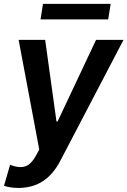

<svg xmlns="http://www.w3.org/2000/svg" viewBox="-26 -747 644 971"><path d="M533.7 -727.3H191.4L179 -648.8H521ZM67.1 203.5C166.2 203.5 233.7 153.8 279.5 65.3L598.7 -545.5H459.9L265.3 -132.8H259.6L202.4 -545.5H68.2L172.6 9.6L156.2 39.1C132.5 82.4 109.4 98 77.8 98C63.6 98 46.9 94.8 24.9 86.6L-5.7 192.5C9.2 198.2 36.6 203.5 67.1 203.5Z"/></svg>

Font: TID UI Semi Bold
Style: Italic
Weight: 600
Italic angle: -9.39999°
Designer: The TID Project Authors
Foundry: Bakken & Bæck
Version: Version 1.001;hotconv 1.0.109;makeotfexe 2.5.65596